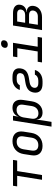

<svg xmlns="http://www.w3.org/2000/svg" viewBox="1302 -2118 997 3640"><g transform="rotate(-90 1800.0 -298.5)"><path d="M211 0 286 -471H86L98 -550H588L576 -471H376L301 0Z M854 10Q756 10 708 -46Q660 -102 676 -200L699 -350Q715 -448 781 -504Q847 -560 945 -560Q1043 -560 1091 -504.5Q1139 -449 1124 -351L1100 -200Q1084 -102 1018 -46Q952 10 854 10ZM867 -70Q926 -70 963 -103Q1000 -136 1010 -200L1033 -350Q1044 -414 1017.5 -447Q991 -480 932 -480Q874 -480 837 -447Q800 -414 789 -350L766 -200Q756 -136 782.5 -103Q809 -70 867 -70Z M1219 180 1335 -550H1425L1408 -445H1410Q1425 -499 1470.5 -529.5Q1516 -560 1578 -560Q1661 -560 1700 -505.5Q1739 -451 1724 -356L1699 -195Q1684 -100 1627 -45Q1570 10 1487 10Q1425 10 1389.5 -21Q1354 -52 1356 -105H1353L1335 20L1309 180ZM1470 -68Q1527 -68 1563.5 -102Q1600 -136 1610 -200L1633 -350Q1644 -414 1618 -448Q1592 -482 1535 -482Q1480 -482 1442 -447Q1404 -412 1393 -350L1370 -200Q1360 -138 1387.5 -103Q1415 -68 1470 -68Z M2077 10H2035Q1938 10 1896 -34.5Q1854 -79 1865 -155Q1877 -227 1924 -264.5Q1971 -302 2062 -316L2137 -328Q2181 -335 2203.5 -351.5Q2226 -368 2232 -402Q2237 -440 2217 -460Q2197 -480 2146 -480H2108Q2068 -480 2041.5 -463.5Q2015 -447 2004 -421H1914Q1934 -484 1988 -522Q2042 -560 2121 -560H2159Q2253 -560 2293.5 -518.5Q2334 -477 2322 -403Q2311 -333 2265.5 -297Q2220 -261 2137 -248L2061 -236Q1967 -221 1955 -151Q1950 -115 1972 -92.5Q1994 -70 2047 -70H2089Q2133 -70 2163 -88Q2193 -106 2203 -135H2293Q2275 -69 2218.5 -29.5Q2162 10 2077 10Z M2436 0 2449 -82H2644L2705 -468H2535L2548 -550H2808L2734 -82H2919L2906 0ZM2774 -649Q2741 -649 2725 -666Q2709 -683 2713 -712Q2718 -742 2739.5 -759.5Q2761 -777 2794 -777Q2827 -777 2843.5 -759.5Q2860 -742 2855 -712Q2851 -683 2829 -666Q2807 -649 2774 -649Z M3049 0 3136 -550H3372Q3455 -550 3497.5 -512.5Q3540 -475 3529 -411Q3521 -360 3484 -328.5Q3447 -297 3392 -295L3391 -291Q3453 -290 3484.5 -253Q3516 -216 3507 -155Q3496 -84 3438 -42Q3380 0 3293 0ZM3188 -320H3336Q3378 -320 3405 -340Q3432 -360 3438 -396Q3443 -431 3422.5 -451Q3402 -471 3360 -471H3212ZM3150 -79H3306Q3353 -79 3382.5 -101Q3412 -123 3419 -163Q3425 -202 3402 -224Q3379 -246 3332 -246H3176Z"/></g></svg>

Font: NKDuy Mono
Style: Italic
Weight: 400
Italic angle: -9°
Monospace: yes
Designer: NKDuy
Foundry: NKDuy
Version: Version 2.251; ttfautohint (v1.8.4.7-5d5b)